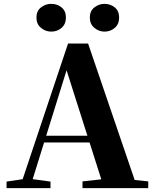

<svg xmlns="http://www.w3.org/2000/svg" viewBox="-20 -976 801 996"><path d="M246 -812Q216 -812 192.5 -831.5Q169 -851 169 -885Q169 -919 192.5 -937.5Q216 -956 246 -956Q277 -956 299.5 -937.5Q322 -919 322 -885Q322 -851 299.5 -831.5Q277 -812 246 -812ZM522 -812Q493 -812 469.5 -831.5Q446 -851 446 -885Q446 -919 469.5 -937.5Q493 -956 522 -956Q553 -956 575.5 -937.5Q598 -919 598 -885Q598 -851 575.5 -831.5Q553 -812 522 -812ZM14 0V-34L114 -49H133L242 -34V0ZM82 0 333 -750H437L693 0H520L314 -647H335L332 -633L135 0ZM194 -237 203 -272H527L536 -237ZM408 0V-35L544 -50H606L749 -35V0Z"/></svg>

Font: Noto Serif KR ExtraLight Black
Style: Regular
Weight: 900
Version: Version 2.003-H1;hotconv 1.1.1;makeotfexe 2.6.0